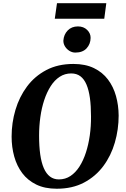

<svg xmlns="http://www.w3.org/2000/svg" viewBox="-20 -1144 770 1174"><path d="M327 10Q254 10 201.8 -15.5Q149.5 -41 116.2 -85.2Q83 -129.5 67 -187Q51 -244.5 51 -309Q51 -393 74.5 -472.2Q98 -551.5 145 -614.8Q192 -678 263 -715.5Q334 -753 429 -753Q502 -753 554.5 -727.5Q607 -702 640.2 -657.8Q673.5 -613.5 689.2 -557Q705 -500.5 705.5 -437.5Q705.5 -352.5 682.2 -272.2Q659 -192 611.8 -128.5Q564.5 -65 493.5 -27.5Q422.5 10 327 10ZM340 -47Q379.5 -47 410.8 -67.8Q442 -88.5 465.8 -125.5Q489.5 -162.5 505.2 -211Q521 -259.5 529 -315.8Q537 -372 536.5 -432Q536.5 -496 529.8 -544.8Q523 -593.5 508.8 -627Q494.5 -660.5 471.5 -677.8Q448.5 -695 415.5 -695Q376.5 -695 345 -674.5Q313.5 -654 290 -617.2Q266.5 -580.5 250.5 -532.2Q234.5 -484 226.8 -428.5Q219 -373 219 -314.5Q219 -249.5 226 -199.8Q233 -150 247.8 -116Q262.5 -82 285.5 -64.5Q308.5 -47 340 -47ZM440.5 -822.5Q421.5 -822.5 404.5 -833Q387.5 -843.5 377.2 -860.5Q367 -877.5 367.5 -896Q370 -933 394 -957.8Q418 -982.5 456.5 -982.5Q491 -982.5 512.8 -961.2Q534.5 -940 534 -912Q533.5 -874.5 509.5 -848.5Q485.5 -822.5 440.5 -822.5ZM328.5 -1124.5H630L617.5 -1029.5H315Z"/></svg>

Font: Merriweather 24pt ExtraBold
Style: Italic
Weight: 800
Italic angle: -7.8°
Version: Version 2.101